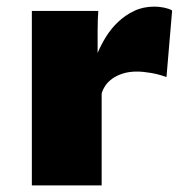

<svg xmlns="http://www.w3.org/2000/svg" viewBox="-20 -560 553 580"><path d="M76.2 -526.9H276.9Q275.9 -514.2 275.4 -498.8Q274.9 -483.4 274.9 -466.6Q274.9 -449.7 274.9 -432.6Q274.9 -415.5 274.9 -399.9Q284.7 -423.8 300.3 -449Q315.9 -474.1 337.2 -494.1Q358.4 -514.2 385.5 -527.1Q412.6 -540 446.3 -540Q452.6 -540 460.2 -539.3Q467.8 -538.6 475.1 -537.1Q482.4 -535.6 489 -533.4Q495.6 -531.2 500 -528.3L482.9 -327.1Q460.9 -335.4 436.5 -339.6Q412.1 -343.8 394 -343.8Q369.1 -343.8 350.3 -337.6Q331.5 -331.5 318.4 -321.8Q305.2 -312 297.6 -300.3Q290 -288.6 287.1 -277.3V0H76.2Z"/></svg>

Font: Candal
Style: Regular
Weight: 400
Designer: vernon adams
Foundry: vernon adams
Version: Version 1.000